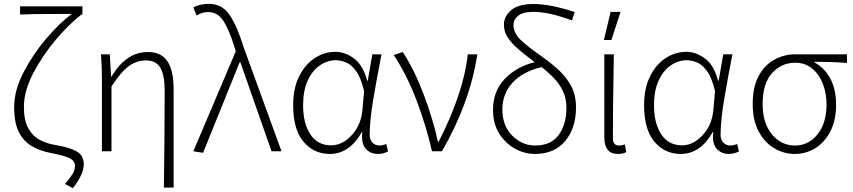

<svg xmlns="http://www.w3.org/2000/svg" viewBox="-20 -794 4459 1004"><path d="M361 190 320 168Q349 133 360.5 114Q372 95 372 74Q372 49 347.5 35Q323 21 246 6Q192 -4 148.5 -28.5Q105 -53 79.5 -101.5Q54 -150 54 -234Q54 -322 104 -417.5Q154 -513 223 -593.5Q292 -674 355 -721H270Q135 -721 85 -718V-761H411V-718H406Q341 -668 272 -586.5Q203 -505 154 -411.5Q105 -318 105 -235Q105 -165 127.5 -124Q150 -83 188 -62.5Q226 -42 274 -35Q345 -23 381.5 -2Q418 19 418 66Q418 117 361 190Z M888 187H837Q841 -77 841 -321Q841 -401 818.5 -439.5Q796 -478 744 -478Q695 -478 654.5 -449Q614 -420 563 -342V-3H513V-380Q513 -440 508 -510H554L561 -393H563Q639 -522 753 -522Q823 -522 855.5 -473.5Q888 -425 888 -327Z M1042 5 991 -3 1213 -526 1205 -551Q1178 -639 1148 -685Q1118 -731 1068 -731Q1037 -731 1008 -713L991 -756Q1028 -774 1073 -774Q1141 -774 1180.5 -716Q1220 -658 1253 -550L1452 -3H1400L1237 -468H1233Z M1956 11Q1920 11 1896.5 -12Q1873 -35 1873 -80Q1873 -91 1875 -103H1872Q1807 11 1705 11Q1621 11 1567 -53Q1513 -117 1513 -244Q1513 -332 1544 -394.5Q1575 -457 1625.5 -490Q1676 -523 1735 -523Q1784 -523 1831.5 -488Q1879 -453 1900 -372H1903L1927 -510H1975Q1953 -399 1933 -281.5Q1913 -164 1913 -88Q1913 -63 1928 -48Q1943 -33 1964 -33Q1980 -33 2000 -41L2009 -2Q1984 11 1956 11ZM1711 -34Q1770 -34 1819 -87Q1868 -140 1875 -217L1884 -317Q1868 -386 1843 -421Q1818 -456 1789.5 -467.5Q1761 -479 1736 -479Q1692 -479 1652.5 -452Q1613 -425 1589 -372.5Q1565 -320 1565 -244Q1565 -147 1603.5 -90.5Q1642 -34 1711 -34Z M2291 -3H2239Q2207 -142 2156.5 -273.5Q2106 -405 2039 -506L2086 -522Q2147 -429 2195.5 -300.5Q2244 -172 2270 -53H2274Q2405 -311 2426 -510H2476Q2437 -255 2291 -3Z M2777 11Q2723 11 2673 -16.5Q2623 -44 2590.5 -95.5Q2558 -147 2558 -219Q2558 -317 2619 -381Q2680 -445 2776 -469Q2732 -502 2695.5 -532.5Q2659 -563 2637 -595Q2615 -627 2615 -665Q2615 -708 2652.5 -740.5Q2690 -773 2771 -773Q2858 -773 2985 -731L2971 -687Q2851 -732 2769 -732Q2714 -732 2689.5 -711.5Q2665 -691 2665 -665Q2665 -621 2703 -585Q2741 -549 2799 -509L2822 -492Q2866 -461 2904.5 -425Q2943 -389 2967.5 -342.5Q2992 -296 2992 -232Q2992 -124 2935.5 -56.5Q2879 11 2777 11ZM2777 -33Q2862 -33 2902 -89Q2942 -145 2942 -229Q2942 -279 2924 -317Q2906 -355 2876.5 -385.5Q2847 -416 2812 -443Q2714 -420 2660.5 -362Q2607 -304 2607 -222Q2607 -136 2659 -84.5Q2711 -33 2777 -33Z M3177 -585H3138L3173 -732H3225ZM3210 11Q3140 11 3140 -78V-510H3190L3188 -394Q3185 -230 3185 -71Q3185 -33 3217 -33Q3230 -33 3247 -39L3255 1Q3240 11 3210 11Z M3791 11Q3755 11 3731.5 -12Q3708 -35 3708 -80Q3708 -91 3710 -103H3707Q3642 11 3540 11Q3456 11 3402 -53Q3348 -117 3348 -244Q3348 -332 3379 -394.5Q3410 -457 3460.5 -490Q3511 -523 3570 -523Q3619 -523 3666.5 -488Q3714 -453 3735 -372H3738L3762 -510H3810Q3788 -399 3768 -281.5Q3748 -164 3748 -88Q3748 -63 3763 -48Q3778 -33 3799 -33Q3815 -33 3835 -41L3844 -2Q3819 11 3791 11ZM3546 -34Q3605 -34 3654 -87Q3703 -140 3710 -217L3719 -317Q3703 -386 3678 -421Q3653 -456 3624.5 -467.5Q3596 -479 3571 -479Q3527 -479 3487.5 -452Q3448 -425 3424 -372.5Q3400 -320 3400 -244Q3400 -147 3438.5 -90.5Q3477 -34 3546 -34Z M4136 11Q4078 11 4027.5 -19.5Q3977 -50 3946.5 -108Q3916 -166 3916 -250Q3916 -340 3947.5 -397.5Q3979 -455 4030 -482.5Q4081 -510 4139 -510H4409V-465Q4328 -471 4240 -471V-467Q4293 -438 4322.5 -382Q4352 -326 4352 -247Q4352 -165 4322.5 -107.5Q4293 -50 4244 -19.5Q4195 11 4136 11ZM4137 -33Q4208 -33 4255 -91.5Q4302 -150 4302 -249Q4302 -306 4283 -355.5Q4264 -405 4227 -435.5Q4190 -466 4138 -466Q4067 -466 4017.5 -412Q3968 -358 3968 -250Q3968 -150 4016.5 -91.5Q4065 -33 4137 -33Z"/></svg>

Font: LXGW 975 Gothic SC 200W
Style: Regular
Weight: 200
Version: Version 2.01;February 25, 2021